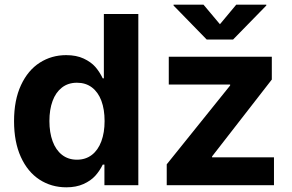

<svg xmlns="http://www.w3.org/2000/svg" viewBox="-20 -787 1243 816"><path d="M39.7 -272Q39.7 -362 69.3 -425.3Q98.8 -488.6 149.1 -520.7Q199.3 -552.7 261.1 -552.7Q304.5 -552.7 335.7 -538.1Q366.9 -523.4 385 -502.8Q403 -482.1 416.7 -454H421.4V-727.5H567.9V0H423.8V-87.4H416.7Q403.4 -60.4 384.7 -39.7Q365.9 -18.9 334.8 -4.9Q303.8 9.1 262 9.1Q198.3 9.1 147.8 -23.7Q97.3 -56.6 68.5 -120.1Q39.7 -183.7 39.7 -272ZM424.5 -272.5Q424.5 -322.2 410.8 -358.9Q397 -395.6 370.6 -415.5Q344.2 -435.4 307.1 -435.4Q269.4 -435.4 243.1 -414.8Q216.7 -394.2 203.4 -357.7Q190 -321.1 190 -272.5Q190 -223.9 203.6 -186.7Q217.2 -149.6 243.5 -129Q269.9 -108.3 307.1 -108.3Q343.8 -108.3 370.3 -128.6Q396.8 -149 410.6 -186.1Q424.5 -223.3 424.5 -272.5ZM688.6 -88.6 958.1 -423.7V-427.7H697.3V-545.9H1135.2V-448.9L881.3 -122.2V-118.2H1144.4V0H688.6ZM914.7 -684 984 -767.1H1111.8V-763.5L970.7 -619.1H858.4L717.6 -763.5V-767.1H844.9Z"/></svg>

Font: Raveo Variable
Style: Regular
Weight: 400
Designer: Jakub Foglar, Rasmus Andersson (Inter)
Foundry: Jakubfoglar.com
Version: Version 1.000;Glyphs 3.2.3 (3260)